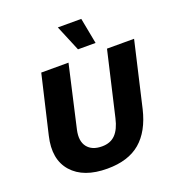

<svg xmlns="http://www.w3.org/2000/svg" viewBox="-155 -1003 1050 1139"><g transform="rotate(-20 370.0 -434.0)"><path d="M486 -878 517 -715H406L338 -878ZM329 10Q179 10 107 -71.5Q35 -153 68 -293L154 -660H326L237 -269Q222 -201 251.5 -163Q281 -125 344 -125Q397 -125 428.5 -157Q460 -189 475 -255L569 -660H740L645 -250Q614 -120 537.5 -55Q461 10 329 10Z"/></g></svg>

Font: Elaine Sans
Style: Bold Italic
Weight: 700
Italic angle: -13°
Designer: Wei Huang
Foundry: Wei Huang
Version: Version 2.001;December 24, 2019;FontCreator 12.0.0.2547 64-b